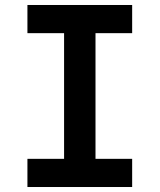

<svg xmlns="http://www.w3.org/2000/svg" viewBox="-20 -750 640 770"><path d="M90 0H510V-113H363V-617H510V-730H90V-617H237V-113H90Z"/></svg>

Font: JetBrains Mono
Style: Bold
Weight: 558
Monospace: yes
Designer: Philipp Nurullin, Konstantin Bulenkov
Foundry: JetBrains
Version: Version 2.305